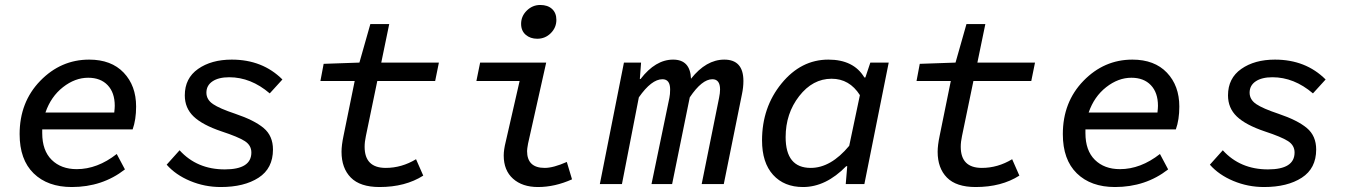

<svg xmlns="http://www.w3.org/2000/svg" viewBox="-20 -741 5440 773"><path d="M269 12Q172 12 115.5 -43Q59 -98 59 -201Q59 -330 142 -415.5Q225 -501 339 -501Q428 -501 478 -448.5Q528 -396 528 -312Q528 -259 514 -220H150V-205Q150 -135 188 -97.5Q226 -60 289 -60Q372 -60 450 -121L483 -59Q392 12 269 12ZM335 -428Q282 -428 233.5 -390Q185 -352 163 -288H440Q442 -306 442 -315Q442 -368 413.5 -398Q385 -428 335 -428Z M869 12Q804 12 745.5 -12.5Q687 -37 651 -78L703 -136Q773 -59 885 -59Q992 -59 992 -127Q992 -156 965.5 -173Q939 -190 872 -212Q795 -238 759.5 -272Q724 -306 724 -357Q724 -426 777.5 -463.5Q831 -501 913 -501Q1037 -501 1117 -421L1066 -365Q990 -430 903 -430Q860 -430 835.5 -413.5Q811 -397 811 -368Q811 -340 837.5 -322Q864 -304 927 -283Q1004 -257 1041.5 -225.5Q1079 -194 1079 -139Q1079 -63 1021 -25.5Q963 12 869 12Z M1508 12Q1430 12 1392.5 -26Q1355 -64 1355 -130Q1355 -156 1363 -194L1408 -415H1270L1283 -484L1427 -489L1471 -644H1547L1515 -489H1747L1732 -415H1499L1453 -193Q1448 -170 1448 -150Q1448 -65 1533 -65Q1597 -65 1655 -100L1684 -34Q1612 12 1508 12Z M2146 12Q2083 12 2045.5 -21.5Q2008 -55 2008 -115Q2008 -138 2016 -170L2072 -415H1898L1913 -489H2179L2106 -163Q2102 -141 2102 -133Q2102 -65 2173 -65Q2208 -65 2262 -89L2283 -19Q2214 12 2146 12ZM2143 -585Q2115 -585 2096.5 -601Q2078 -617 2078 -645Q2078 -676 2101 -698.5Q2124 -721 2155 -721Q2185 -721 2202.5 -705Q2220 -689 2220 -661Q2220 -630 2197.5 -607.5Q2175 -585 2143 -585Z M2395 0 2492 -489H2561L2556 -423H2559Q2619 -501 2690 -501Q2759 -501 2762 -424Q2823 -501 2896 -501Q2973 -501 2973 -415Q2973 -389 2967 -361L2894 0H2805L2875 -347Q2879 -366 2879 -381Q2879 -422 2848 -422Q2806 -422 2757 -349L2686 0H2603L2675 -347Q2678 -361 2678 -381Q2678 -422 2647 -422Q2603 -422 2552 -349L2484 0Z M3213 12Q3137 12 3092.5 -37Q3048 -86 3048 -176Q3048 -309 3126.5 -405Q3205 -501 3315 -501Q3417 -501 3460 -429H3464L3484 -489H3558L3460 0H3385L3391 -72H3387Q3305 12 3213 12ZM3244 -65Q3325 -65 3399 -154L3442 -358Q3400 -424 3328 -424Q3252 -424 3197.5 -354Q3143 -284 3143 -189Q3143 -65 3244 -65Z M3908 12Q3830 12 3792.5 -26Q3755 -64 3755 -130Q3755 -156 3763 -194L3808 -415H3670L3683 -484L3827 -489L3871 -644H3947L3915 -489H4147L4132 -415H3899L3853 -193Q3848 -170 3848 -150Q3848 -65 3933 -65Q3997 -65 4055 -100L4084 -34Q4012 12 3908 12Z M4469 12Q4372 12 4315.5 -43Q4259 -98 4259 -201Q4259 -330 4342 -415.5Q4425 -501 4539 -501Q4628 -501 4678 -448.5Q4728 -396 4728 -312Q4728 -259 4714 -220H4350V-205Q4350 -135 4388 -97.5Q4426 -60 4489 -60Q4572 -60 4650 -121L4683 -59Q4592 12 4469 12ZM4535 -428Q4482 -428 4433.5 -390Q4385 -352 4363 -288H4640Q4642 -306 4642 -315Q4642 -368 4613.5 -398Q4585 -428 4535 -428Z M5069 12Q5004 12 4945.5 -12.5Q4887 -37 4851 -78L4903 -136Q4973 -59 5085 -59Q5192 -59 5192 -127Q5192 -156 5165.5 -173Q5139 -190 5072 -212Q4995 -238 4959.5 -272Q4924 -306 4924 -357Q4924 -426 4977.5 -463.5Q5031 -501 5113 -501Q5237 -501 5317 -421L5266 -365Q5190 -430 5103 -430Q5060 -430 5035.5 -413.5Q5011 -397 5011 -368Q5011 -340 5037.5 -322Q5064 -304 5127 -283Q5204 -257 5241.5 -225.5Q5279 -194 5279 -139Q5279 -63 5221 -25.5Q5163 12 5069 12Z"/></svg>

Font: TypoPRO Source Code Pro
Style: Italic
Weight: 500
Italic angle: -11°
Monospace: yes
Designer: Paul D. Hunt, Teo Tuominen
Foundry: Adobe Systems Incorporated
Version: Version 1.030;PS 1.0;hotconv 1.0.84;makeotf.lib2.5.63406